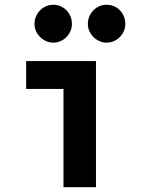

<svg xmlns="http://www.w3.org/2000/svg" viewBox="-20 -776 602 796"><path d="M88.4 -522.9H377.9V0H243.2V-407.2H88.4ZM123 -676.8Q123 -698.7 133.8 -717Q144.5 -735.4 162.4 -745.8Q180.2 -756.3 200.7 -756.3Q222.2 -756.3 239.7 -745.8Q257.3 -735.4 267.8 -717Q278.3 -698.7 278.3 -676.8Q278.3 -656.2 267.8 -638.4Q257.3 -620.6 239.5 -609.9Q221.7 -599.1 200.7 -599.1Q180.7 -599.1 162.6 -609.9Q144.5 -620.6 133.8 -638.4Q123 -656.2 123 -676.8ZM344.2 -676.8Q344.2 -698.7 355 -717Q365.7 -735.4 383.3 -745.8Q400.9 -756.3 421.4 -756.3Q443.4 -756.3 461.2 -745.8Q479 -735.4 489.3 -717Q499.5 -698.7 499.5 -676.8Q499.5 -656.2 489 -638.4Q478.5 -620.6 460.7 -609.9Q442.9 -599.1 421.4 -599.1Q401.4 -599.1 383.5 -609.9Q365.7 -620.6 355 -638.4Q344.2 -656.2 344.2 -676.8Z"/></svg>

Font: Reddit Mono
Style: Bold
Weight: 700
Designer: Stephen Hutchings
Foundry: Reddit
Version: Version 1.009